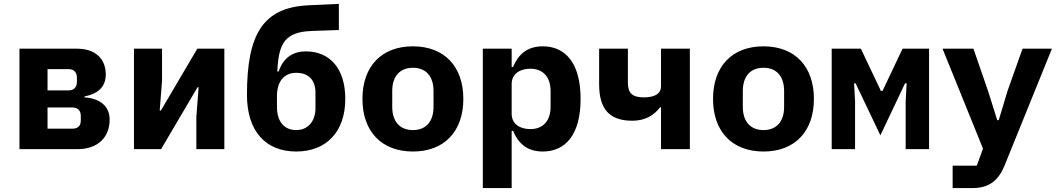

<svg xmlns="http://www.w3.org/2000/svg" viewBox="-20 -766 5441 986"><path d="M79.9 0H377.1C480.8 0 543 -58.9 543 -152C543 -219.1 496.1 -259.9 414.1 -266V-271C491.1 -285.9 523.1 -326 523.1 -383.9C523.1 -463.1 470.9 -516 375 -516H79.9ZM224.1 -105.1V-214.1H350.9C377.8 -214.1 394.9 -199.9 394.9 -171.2V-147C394.9 -120 380 -105.1 350.9 -105.1ZM224.1 -301.8V-410.9H333.1C359 -410.9 375 -394.9 375 -366.8V-345.9C375 -317.8 359 -301.8 333.1 -301.8Z M668 0H807.2L994.3 -317.8H1000L988.3 -165.8V0H1132.1V-516H993.3L806.1 -198.2H800.1L812.1 -350.1V-516H668Z M1501.4 12.1C1657.3 12.1 1753.2 -90.9 1753.2 -258.2C1753.2 -416.9 1671.2 -502.1 1551.1 -502.1C1479.4 -502.1 1433.2 -464.8 1411.2 -399.1H1404.1C1410.2 -543 1443.2 -601.9 1580.3 -606.9L1720.2 -611.9V-746.1L1565.3 -739C1332.4 -728 1248.2 -594.1 1248.2 -279.1C1248.2 -90.9 1345.2 12.1 1501.4 12.1ZM1402.3 -217V-273.1C1402.3 -349.1 1440.3 -392 1501.4 -392C1563.2 -392 1600.1 -356.9 1600.1 -289.1V-210.9C1600.1 -143.1 1561.4 -98 1501.4 -98C1440.3 -98 1402.3 -141 1402.3 -217Z M2100.5 12.1C2261.4 12.1 2359.4 -90.9 2359.4 -258.2C2359.4 -425.1 2261.4 -528.1 2100.5 -528.1C1939.3 -528.1 1841.3 -425.1 1841.3 -258.2C1841.3 -90.9 1939.3 12.1 2100.5 12.1ZM1994.3 -217V-299C1994.3 -375 2034.4 -418 2100.5 -418C2166.5 -418 2206.3 -375 2206.3 -299V-217C2206.3 -141 2166.5 -98 2100.5 -98C2034.4 -98 1994.3 -141 1994.3 -217Z M2459.5 199.9H2607.6V-94.1H2614.7C2640.6 -32 2684.7 12.1 2767.4 12.1C2881.4 12.1 2961.6 -71 2961.6 -258.2C2961.6 -445 2881.4 -528.1 2767.4 -528.1C2684.7 -528.1 2640.6 -484 2614.7 -421.9H2607.6V-516H2459.5ZM2607.6 -182.2V-334.2C2607.6 -388.1 2651.6 -413 2703.5 -413C2769.5 -413 2807.5 -370 2807.5 -297.9V-218C2807.5 -146 2769.5 -103 2703.5 -103C2651.6 -103 2607.6 -127.8 2607.6 -182.2Z M3374.6 0H3522.7V-516H3374.6V-323.2C3374.6 -286.9 3345.9 -266 3285.9 -266C3227.6 -266 3204.5 -288 3204.5 -339.8V-516H3056.8V-333.1C3056.8 -207 3108.7 -146 3226.6 -146C3292.6 -146 3337.7 -172.9 3369.7 -214.8H3374.6Z M3900.9 12.1C4061.8 12.1 4159.8 -90.9 4159.8 -258.2C4159.8 -425.1 4061.8 -528.1 3900.9 -528.1C3739.7 -528.1 3641.7 -425.1 3641.7 -258.2C3641.7 -90.9 3739.7 12.1 3900.9 12.1ZM3794.7 -217V-299C3794.7 -375 3834.9 -418 3900.9 -418C3967 -418 4006.7 -375 4006.7 -299V-217C4006.7 -141 3967 -98 3900.9 -98C3834.9 -98 3794.7 -141 3794.7 -217Z M4251.1 0H4371.1V-247.2L4366.1 -338.1H4373.9L4501.1 -71L4627.8 -338.1H4636L4631 -247.2V0H4751.1V-516H4615.1L4512.1 -299H4503.9L4400.9 -516H4251.1Z M4872.2 199.9H4974.1C5062.1 199.9 5109 158 5139.2 83.1L5382.1 -516H5231.2L5154.1 -299L5109 -149.1H5101.2L5054 -299L4979 -516H4820.3L5028.1 -2.8L4996.1 84.9H4872.2Z"/></svg>

Font: Margiela Mono Bold
Style: Regular
Weight: 700
Designer: Mike Abbink, Paul van der Laan, Pieter van Rosmalen
Foundry: Bold Monday
Version: Version 2.003 2021